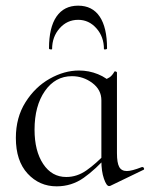

<svg xmlns="http://www.w3.org/2000/svg" viewBox="-20 -648 530 678"><path d="M36 -161Q36 -233 70 -287Q104 -341 155.5 -370Q207 -399 259 -399Q294 -399 326 -386Q358 -373 378 -350L338 -294Q338 -331 306 -355Q274 -379 234 -379Q175 -379 138.5 -326.5Q102 -274 102 -190Q102 -115 132.5 -69Q163 -23 214 -23Q252 -23 285.5 -46.5Q319 -70 354 -107L362 -100Q318 -50 275.5 -20Q233 10 180 10Q119 10 77.5 -35Q36 -80 36 -161ZM338 -80V-361Q358 -369 367 -375Q376 -381 384 -395Q385 -397 389 -395.5Q393 -394 393 -392V-107Q393 -73 401 -58.5Q409 -44 428 -44Q445 -44 481 -58H483Q487 -58 488.5 -53.5Q490 -49 486 -48L370 8Q368 9 365 9Q356 9 347 -17Q338 -43 338 -80ZM153 -477Q153 -551 179.5 -589.5Q206 -628 256 -628Q306 -628 332 -589.5Q358 -551 358 -477Q358 -474 352.5 -473.5Q347 -473 347 -475Q347 -518 320.5 -548Q294 -578 256 -578Q217 -578 190.5 -548Q164 -518 164 -475Q164 -473 158.5 -473.5Q153 -474 153 -477Z"/></svg>

Font: Cormorant Infant
Style: Regular
Weight: 400
Designer: Christian Thalmann (Catharsis Fonts)
Foundry: Catharsis Fonts
Version: Version 4.000